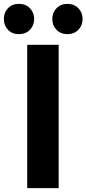

<svg xmlns="http://www.w3.org/2000/svg" viewBox="-52 -975 448 995"><path d="M89 0V-743H252V0ZM46 -798Q11 -798 -10.5 -820.5Q-32 -843 -32 -877Q-32 -910 -10.5 -932.5Q11 -955 46 -955Q81 -955 103 -932.5Q125 -910 125 -877Q125 -843 103 -820.5Q81 -798 46 -798ZM297 -798Q263 -798 241 -820.5Q219 -843 219 -877Q219 -910 241 -932.5Q263 -955 297 -955Q332 -955 354 -932.5Q376 -910 376 -877Q376 -843 354 -820.5Q332 -798 297 -798Z"/></svg>

Font: Noto Sans JP ExtraBold
Style: Regular
Weight: 800
Designer: Ryoko NISHIZUKA  (kana, bopomofo & ideographs); Paul D. Hunt (Latin, Greek & Cyrillic); Sandoll Communications , Soo-you
Foundry: Adobe
Version: Version 2.004-H2;hotconv 1.0.118;makeotfexe 2.5.65603